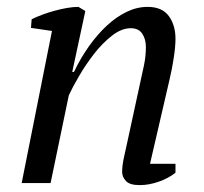

<svg xmlns="http://www.w3.org/2000/svg" viewBox="-20 -532 592 558"><path d="M386 -285Q393 -316 398.5 -342.5Q404 -369 404 -395Q404 -418 393.5 -434Q383 -450 360 -450Q333 -450 305 -428Q277 -406 253 -375Q229 -344 209.5 -310.5Q190 -277 180 -255L127 0H43L131 -442L70 -451L72 -476Q86 -483 103.5 -489.5Q121 -496 139.5 -501Q158 -506 175.5 -509Q193 -512 208 -512L228 -500L190 -323H195Q214 -363 238.5 -397.5Q263 -432 290.5 -457.5Q318 -483 348 -497.5Q378 -512 409 -512Q451 -512 470.5 -485.5Q490 -459 490 -419Q490 -397 485 -364Q480 -331 473 -302L416 -56H490V-30Q470 -14 441.5 -4Q413 6 386 6Q357 6 346 -6Q335 -18 335 -32Q335 -51 340 -73.5Q345 -96 350 -119Z"/></svg>

Font: PTSerif
Style: Italic
Weight: 400
Italic angle: -12°
Designer: A.Korolkova, O.Umpeleva, V.Yefimov
Foundry: ParaType Ltd
Version: Version 1.000W OFL; ttfautohint (v1.2) -l 8 -r 50 -G 200 -x 